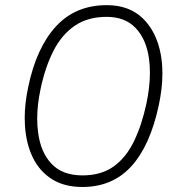

<svg xmlns="http://www.w3.org/2000/svg" viewBox="-20 -717 686 746"><path d="M300 9.5Q230 9.5 182 -20.8Q134 -51 107.8 -104.5Q81.5 -158 77 -229Q76 -243.5 76 -258.5Q76 -316 90 -380.5Q121.5 -531.5 197.2 -614.2Q273 -697 395 -697Q482 -697 535 -645.5Q588 -594 604.5 -506.5Q611 -471 611 -431.5Q611 -374 597 -308.5Q563.5 -151 490.2 -70.8Q417 9.5 300 9.5ZM300.5 -35.5Q373 -35.5 421.5 -70.2Q470 -105 500.5 -168Q531 -231 549 -315Q562.5 -379.5 562.5 -434.5Q562.5 -463 559 -488.5Q548.5 -564.5 507.2 -608Q466 -651.5 394.5 -651.5Q321 -651.5 270.5 -617Q220 -582.5 188 -520Q156 -457.5 138 -373Q124.5 -310.5 124.5 -256Q124.5 -228.5 128 -203Q137.5 -126 180 -80.8Q222.5 -35.5 300.5 -35.5Z"/></svg>

Font: Heraclito ExtraLight
Style: Italic
Weight: 200
Italic angle: -12°
Designer: Kostas Bartsokas (font) & Cristiano Sobral (main changes)
Foundry: Kostas Bartsokas (font) & Cristiano Sobral (main changes)
Version: Version 1.00;July 8, 2020;FontCreator 13.0.0.2655 64-bit